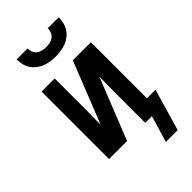

<svg xmlns="http://www.w3.org/2000/svg" viewBox="-270 -816 1046 1046"><g transform="rotate(-45 253.0 -293.5)"><path d="M250 -600Q230 -600 209.5 -603Q189 -606 170.5 -613Q152 -620 135.5 -633Q119 -646 108 -663Q97 -680 92.5 -700Q88 -720 88 -740H172Q172 -725 177.5 -711Q183 -697 194.5 -688.5Q206 -680 220.5 -676.5Q235 -673 250 -673Q265 -673 279.5 -676.5Q294 -680 305.5 -688.5Q317 -697 322.5 -711Q328 -725 328 -740H412Q412 -720 407.5 -700Q403 -680 392 -663Q381 -646 364.5 -633Q348 -620 329.5 -613Q311 -606 290.5 -603Q270 -600 250 -600ZM436 153H345L390 0H339V-208Q339 -237 339 -266.5Q339 -296 340 -325V-355L199 0H60V-520H161V-312Q161 -283 161 -253.5Q161 -224 160 -195V-165L301 -520H440V-88H506Z"/></g></svg>

Font: Iosevka SS18 Semibold
Style: Regular
Weight: 600
Monospace: yes
Designer: Belleve Invis
Foundry: Belleve Invis
Version: Version 25.1.1; ttfautohint (v1.8.4)